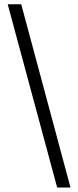

<svg xmlns="http://www.w3.org/2000/svg" viewBox="-20 -760 362 887"><path d="M15.6 -740.2H78.1L305.7 106.4H244.1Z"/></svg>

Font: Pretendard JP Light
Style: Regular
Weight: 300
Designer: Base glyphs from Inter by Rasmus Andersson; Hangeul glyphs from Noto Sans CJK(Source Han Sans) by Jang Soo-young and Kan
Foundry: Kil Hyung-jin
Version: Version 1.309